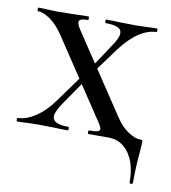

<svg xmlns="http://www.w3.org/2000/svg" viewBox="-65 -443 570 640"><g transform="rotate(10 219.5 -123.5)"><path d="M10 -12Q38 -12 70 -33Q102 -54 129 -92L205 -197L218 -185L149 -85Q128 -54 128 -38Q128 -12 181 -12Q184 -12 184 -6Q184 0 181 0Q154 0 141 -1L81 -2L44 -1Q33 0 10 0Q8 0 8 -6Q8 -12 10 -12ZM211 -203 276 -301Q298 -332 298 -349Q298 -362 285 -368Q272 -374 244 -374Q242 -374 242 -380Q242 -386 244 -386Q271 -386 285 -385L345 -384L382 -385Q393 -386 416 -386Q418 -386 418 -380Q418 -374 416 -374Q388 -374 357 -353.5Q326 -333 297 -294L222 -192ZM252 -12Q272 -12 280 -14.5Q288 -17 288 -23Q288 -31 272 -53L106 -303Q83 -339 58.5 -356.5Q34 -374 15 -374Q13 -374 13 -380Q13 -386 15 -386Q36 -386 46 -385L77 -384L144 -385Q158 -386 184 -386Q186 -386 186 -380Q186 -374 184 -374Q168 -374 161 -371Q154 -368 154 -361Q154 -353 166 -335L341 -72Q360 -43 383.5 -27.5Q407 -12 423 -12Q431 -12 432 -10.5Q433 -9 433 0Q433 6 431 28Q426 81 426 134Q426 139 420.5 139Q415 139 415 134Q415 73 389 36.5Q363 0 320 0H252Q249 0 249 -6Q249 -12 252 -12Z"/></g></svg>

Font: Cormorant Garamond Medium
Style: Regular
Weight: 500
Designer: Christian Thalmann (Catharsis Fonts)
Foundry: Catharsis Fonts
Version: Version 4.000